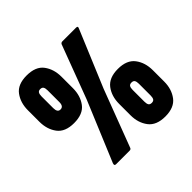

<svg xmlns="http://www.w3.org/2000/svg" viewBox="-165 -831 1007 1007"><g transform="rotate(-45 338.5 -327.5)"><path d="M160 0Q146 0 152 -16L291 -349L403 -647Q407 -655 417 -655H518Q533 -655 525 -640L394 -327L273 -8Q270 0 260 0ZM157 -308Q91 -308 62 -347Q33 -386 33 -442V-527Q33 -583 62 -622Q91 -661 157 -661Q224 -661 253 -622Q282 -583 282 -527V-442Q282 -386 253 -347Q224 -308 157 -308ZM157 -409Q180 -409 180 -441V-528Q180 -544 175 -552Q170 -560 157 -560Q145 -560 140 -552Q135 -544 135 -528V-441Q135 -409 157 -409ZM520 6Q454 6 424.5 -33Q395 -72 395 -128V-212Q395 -269 424.5 -308Q454 -347 520 -347Q586 -347 615.5 -308Q645 -269 645 -212V-128Q645 -72 615.5 -33Q586 6 520 6ZM520 -95Q533 -95 538 -103Q543 -111 543 -127V-214Q543 -230 538 -238Q533 -246 520 -246Q507 -246 502 -238Q497 -230 497 -214V-127Q497 -111 502 -103Q507 -95 520 -95Z"/></g></svg>

Font: Sofia Sans Extra Condensed Black
Style: Regular
Weight: 900
Designer: Botio Nikoltchev, Ani Petrova
Foundry: lettersoup
Version: Version 4.101